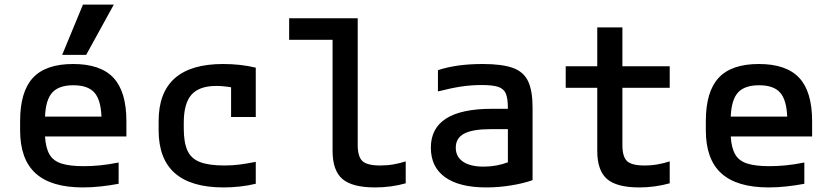

<svg xmlns="http://www.w3.org/2000/svg" viewBox="-20 -810 3640 840"><path d="M343 10Q204 10 136 -51.5Q68 -113 68 -240V-280Q68 -409 124 -469.5Q180 -530 300 -530Q420 -530 476.5 -469.5Q533 -409 533 -280V-213H177Q180 -163 196.5 -134.5Q213 -106 249 -94.5Q285 -83 346 -83Q381 -83 417 -86.5Q453 -90 499 -99V-6Q463 1 422 5.5Q381 10 343 10ZM177 -300H424Q421 -374 392.5 -405.5Q364 -437 301 -437Q238 -437 209 -405.5Q180 -374 177 -300ZM357 -570H252L343 -790H478Z M958 10Q674 10 674 -240V-280Q674 -530 956 -530Q1033 -530 1099 -514V-298H991V-428Q957 -434 926 -434Q852 -434 818 -396Q784 -358 784 -273V-248Q784 -187 800 -151.5Q816 -116 855 -101Q894 -86 961 -86Q996 -86 1027.5 -90Q1059 -94 1099 -102V-6Q1066 2 1029.5 6Q993 10 958 10Z M1621 10Q1521 10 1478 -27Q1435 -64 1435 -150V-636H1245V-730H1545V-176Q1545 -124 1566 -105Q1587 -86 1643 -86Q1675 -86 1702.5 -91Q1730 -96 1755 -104V-8Q1691 10 1621 10Z M2108 10Q1990 10 1927.5 -34.5Q1865 -79 1865 -164Q1865 -334 2132 -334H2202V-337Q2202 -379 2193 -400.5Q2184 -422 2159.5 -430Q2135 -438 2088 -438Q2042 -438 1998.5 -431.5Q1955 -425 1896 -410V-503Q1977 -530 2092 -530Q2176 -530 2223.5 -513Q2271 -496 2290.5 -454.5Q2310 -413 2310 -340V-22Q2272 -8 2217 1Q2162 10 2108 10ZM2202 -245H2127Q2048 -245 2011 -225.5Q1974 -206 1974 -164Q1974 -124 2006 -102.5Q2038 -81 2096 -81Q2124 -81 2151.5 -86Q2179 -91 2202 -100Z M2777 10Q2678 10 2635.5 -27Q2593 -64 2593 -150V-426H2455V-520H2593V-690H2703V-520H2910V-426H2703V-176Q2703 -124 2723.5 -105Q2744 -86 2799 -86Q2831 -86 2858 -91Q2885 -96 2910 -104V-8Q2844 10 2777 10Z M3343 10Q3204 10 3136 -51.5Q3068 -113 3068 -240V-280Q3068 -409 3124 -469.5Q3180 -530 3300 -530Q3420 -530 3476.5 -469.5Q3533 -409 3533 -280V-213H3177Q3180 -163 3196.5 -134.5Q3213 -106 3249 -94.5Q3285 -83 3346 -83Q3381 -83 3417 -86.5Q3453 -90 3499 -99V-6Q3463 1 3422 5.5Q3381 10 3343 10ZM3177 -300H3424Q3421 -374 3392.5 -405.5Q3364 -437 3301 -437Q3238 -437 3209 -405.5Q3180 -374 3177 -300Z"/></svg>

Font: M PLUS Code Latin 60 Medium
Style: Regular
Weight: 500
Width: 7
Monospace: yes
Designer: Coji Morishita
Foundry: UNDERFOREST DESIGN
Version: Version 1.005; ttfautohint (v1.8.3)